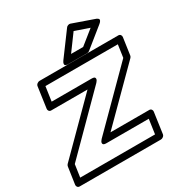

<svg xmlns="http://www.w3.org/2000/svg" viewBox="-223 -1113 1218 1293"><g transform="rotate(-30 386.0 -466.0)"><path d="M-2 0 17.1 -130.9Q18.6 -140.6 24.9 -147L391.1 -514.2H108.9Q98.1 -514.2 92.3 -522Q86.4 -529.8 87.9 -539.1L110.8 -701.2Q112.3 -711.9 121.6 -719Q130.9 -726.1 140.1 -726.1H752.9Q763.7 -726.1 769.5 -718.3Q775.4 -710.4 773.9 -701.2L754.9 -568.8Q753.4 -559.6 747.1 -553.2L380.9 -187H682.1Q692.9 -187 698.7 -179.2Q704.6 -171.4 703.1 -162.1L680.2 0Q678.7 10.7 669.4 17.8Q660.2 24.9 650.9 24.9H19Q8.3 24.9 2.4 17.1Q-3.4 9.3 -2 0ZM51.8 -24.9H633.8L649.9 -137.2H319.8Q297.9 -137.2 294.7 -147.5Q291.5 -157.7 299.3 -168L307.1 -178.2L706.1 -578.1L720.2 -675.8H157.2L141.1 -564H452.1Q474.1 -564 477.3 -553.7Q480.5 -543.5 472.7 -533.2L464.8 -522.9L65.9 -122.1ZM348.1 -765.1 481 -944.8Q485.8 -952.1 495.4 -955.3Q504.9 -958.5 512.2 -956.1L678.2 -897.9Q679.7 -897.5 682.4 -896.5Q685.1 -895.5 690.2 -891.8Q695.3 -888.2 697.3 -884Q699.2 -879.9 695.6 -872.3Q691.9 -864.7 681.2 -856L529.8 -733.9Q521.5 -727.1 512.2 -727.1H363.8Q361.8 -727.1 358.9 -727.1Q356 -727.1 349.9 -728.8Q343.8 -730.5 340.6 -733.9Q337.4 -737.3 338.6 -745.4Q339.8 -753.4 348.1 -765.1ZM415 -776.9H508.8L617.2 -863.8L506.8 -901.9Z"/></g></svg>

Font: Trueno ExtraBold Outline
Style: Italic
Weight: 800
Width: 6
Designer: Julieta Ulanovsky
Foundry: Julieta Ulanovsky
Version: Version 3.001b | FøM Fix